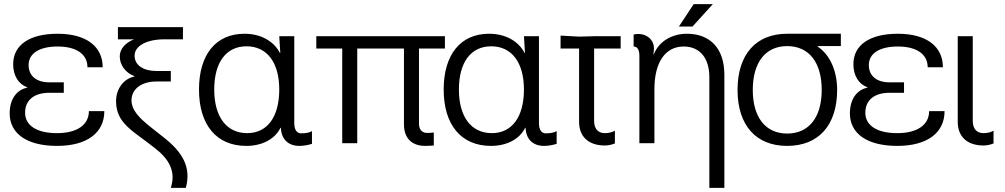

<svg xmlns="http://www.w3.org/2000/svg" viewBox="-20 -696 4885 933"><path d="M102 -148C102 -209 145 -245 219 -245H290V-296H219C156 -296 119 -328 119 -380C119 -437 172 -470 260 -470C351 -470 405 -433 405 -369H479C479 -471 398 -532 260 -532C124 -532 44 -478 44 -384C44 -328 70 -287 112 -272V-270C59 -259 27 -212 27 -145C27 -46 112 13 257 13C402 13 487 -50 487 -156H412C412 -89 354 -49 257 -49C159 -49 102 -86 102 -148Z M619 -208C619 -263 667 -300 740 -300H810V-351H740C676 -351 634 -380 634 -425C634 -473 692 -505 780 -505H869V-564H553V-505H631C587 -487 562 -457 562 -422C562 -380 590 -342 633 -326V-324C580 -313 544 -264 544 -204C544 -95 629 -59 729 21C802 76 836 137 810 217H883C911 114 865 41 771 -32C704 -87 619 -139 619 -208Z M1177 13C1254 13 1316 -20 1343 -75H1345C1347 -20 1380 13 1435 13C1455 13 1477 9 1496 3V-59C1486 -52 1466 -48 1443 -48C1422 -48 1410 -66 1410 -98V-520H1337L1342 -439H1340C1310 -497 1246 -532 1168 -532C1029 -532 947 -431 947 -261C947 -89 1032 13 1177 13ZM1021 -261C1021 -393 1079 -471 1178 -471C1277 -471 1337 -393 1337 -261C1337 -128 1279 -49 1181 -49C1081 -49 1021 -128 1021 -261Z M2142 -520H1517V-460H1643V0H1716V-460H1943V-91C1943 -25 1981 13 2046 13C2059 13 2075 12 2088 11V-52C2079 -51 2068 -50 2057 -50C2031 -50 2016 -66 2016 -95V-460H2142Z M2366 13C2443 13 2505 -20 2532 -75H2534C2536 -20 2569 13 2624 13C2644 13 2666 9 2685 3V-59C2675 -52 2655 -48 2632 -48C2611 -48 2599 -66 2599 -98V-520H2526L2531 -439H2529C2499 -497 2435 -532 2357 -532C2218 -532 2136 -431 2136 -261C2136 -89 2221 13 2366 13ZM2210 -261C2210 -393 2268 -471 2367 -471C2466 -471 2526 -393 2526 -261C2526 -128 2468 -49 2370 -49C2270 -49 2210 -128 2210 -261Z M2794 -104C2794 -32 2840 11 2919 11C2936 11 2954 7 2968 1V-61C2957 -54 2939 -49 2919 -49C2886 -49 2867 -71 2867 -108V-460H2996V-520H2867L2794 -518L2704 -523V-460H2794Z M3160 0V-263C3160 -393 3213 -470 3302 -470C3380 -470 3427 -415 3427 -321V217H3500V-333C3500 -458 3433 -532 3318 -532C3245 -532 3182 -495 3157 -432H3155L3157 -447C3166 -511 3107 -541 3059 -528V-470C3077 -470 3087 -454 3087 -425V0ZM3279 -567H3345L3444 -676H3351Z M3805 -532C3653 -532 3564 -431 3564 -259C3564 -88 3653 13 3805 13C3958 13 4048 -88 4048 -259C4048 -352 4013 -430 3953 -470V-472H4066V-532ZM3638 -259C3638 -393 3700 -472 3805 -472C3911 -472 3973 -393 3973 -259C3973 -126 3911 -47 3805 -47C3700 -47 3638 -126 3638 -259Z M4185 -148C4185 -209 4228 -245 4302 -245H4373V-296H4302C4239 -296 4202 -328 4202 -380C4202 -437 4255 -470 4343 -470C4434 -470 4488 -433 4488 -369H4562C4562 -471 4481 -532 4343 -532C4207 -532 4127 -478 4127 -384C4127 -328 4153 -287 4195 -272V-270C4142 -259 4110 -212 4110 -145C4110 -46 4195 13 4340 13C4485 13 4570 -50 4570 -156H4495C4495 -89 4437 -49 4340 -49C4242 -49 4185 -86 4185 -148Z M4634 -104C4634 -32 4680 11 4759 11C4776 11 4794 7 4808 1V-61C4797 -54 4779 -49 4759 -49C4726 -49 4707 -71 4707 -108V-520H4634Z"/></svg>

Font: Non Bureau Light
Style: Regular
Weight: 300
Designer: Jona Saucedo
Foundry: Non Foundry
Version: Version 1.000;FEAKit 1.0